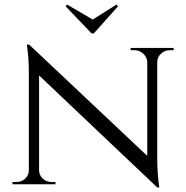

<svg xmlns="http://www.w3.org/2000/svg" viewBox="-20 -811 819 845"><path d="M499 -783 493 -791 388 -725 275 -791 269 -783 383 -664H393ZM744 -600V-590H727Q705 -590 689 -575Q673 -561 672 -540V-114Q672 -49 681 14H672L152 -479V-62Q152 -40 168 -25Q184 -10 207 -10H224V0H35V-10H52Q75 -10 91 -25Q107 -40 107 -62V-490Q107 -558 98 -615L109 -614L628 -125V-540Q626 -561 610 -575Q594 -590 572 -590H555V-600Z"/></svg>

Font: Cinzel(RUS BY LYAJKA)
Style: Regular
Weight: 400
Designer: Natanael Gama
Version: Version 1.001;PS 001.001;hotconv 1.0.56;makeotf.lib2.0.21325